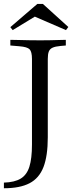

<svg xmlns="http://www.w3.org/2000/svg" viewBox="-29 -776 405 988"><path d="M135.5 -201.6V-472.6Q135.5 -509.7 123.4 -522.2Q111.3 -534.7 71 -537.9L24.2 -541.9V-571Q41.9 -571 66.1 -570.2Q90.3 -569.4 117.7 -569Q145.2 -568.5 171.8 -568.5H175.8H184.7Q208.9 -568.5 231.9 -569Q254.8 -569.4 275.4 -570.2Q296 -571 309.7 -571V-541.9L282.3 -539.5Q255.6 -537.1 241.5 -530.6Q227.4 -524.2 222.2 -510.9Q216.9 -497.6 216.9 -472.6V-201.6ZM-8.9 192.7V163.7Q46 162.1 77.4 143.1Q108.9 124.2 122.2 81.9Q135.5 39.5 135.5 -32.3V-201.6H216.9V-69.4Q216.9 25.8 194.8 83.5Q172.6 141.1 123 166.9Q73.4 192.7 -8.9 192.7ZM36.3 -621 24.2 -636.3 162.9 -755.6H191.9L322.6 -637.1L310.5 -621L122.6 -702.4L176.6 -706.5Z"/></svg>

Font: Playfair 5pt SemiExpanded Light
Style: Regular
Weight: 400
Version: Version 2.203